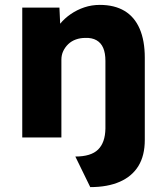

<svg xmlns="http://www.w3.org/2000/svg" viewBox="-20 -562 675 785"><path d="M288 78Q352 78 381 49.5Q410 21 411 -36V-313Q411 -345 402 -366Q393 -387 374.5 -397.5Q356 -408 329 -407Q308 -407 290 -400.5Q272 -394 259 -381.5Q246 -369 238.5 -353Q231 -337 231 -318V0H71V-531H223L226 -465Q244 -487 269.5 -504.5Q295 -522 325 -532Q355 -542 388 -542Q448 -542 489 -517.5Q530 -493 551 -444.5Q572 -396 572 -326V10Q572 74 546 116.5Q520 159 470 181Q420 203 349 203Z"/></svg>

Font: Our Lexend
Style: Bold
Weight: 700
Designer: Bonnie Shaver-Troup, Thomas Jockin
Foundry: Lexend
Version: Version 1.007